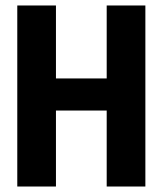

<svg xmlns="http://www.w3.org/2000/svg" viewBox="-20 -680 593 700"><path d="M369 0V-660H510V0ZM43 0V-660H184V0ZM134 -277V-394H433V-277Z"/></svg>

Font: Bricolage Grotesque 72pt SemiCondensed
Style: Bold
Weight: 700
Width: 4
Designer: Mathieu Triay
Foundry: Atelier Triay
Version: Version 1.001;gftools[0.9.33.dev8+g029e19f]